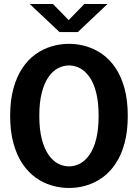

<svg xmlns="http://www.w3.org/2000/svg" viewBox="-20 -924 690 955"><path d="M323.5 11Q279 11 236.2 -1.8Q193.5 -14.5 156.5 -41.2Q119.5 -68 91.2 -110.2Q63 -152.5 46.8 -211.5Q30.5 -270.5 30.5 -348Q30.5 -425 46.8 -484Q63 -543 91.2 -585.2Q119.5 -627.5 156.5 -654Q193.5 -680.5 236.2 -693.2Q279 -706 323.5 -706Q368 -706 410.2 -693.2Q452.5 -680.5 489.8 -654Q527 -627.5 555.2 -585.2Q583.5 -543 599.5 -484Q615.5 -425 615.5 -348Q615.5 -270.5 599.5 -211.5Q583.5 -152.5 555.2 -110.2Q527 -68 489.8 -41.2Q452.5 -14.5 410.2 -1.8Q368 11 323.5 11ZM323.5 -96.5Q352 -96.5 378.2 -110.5Q404.5 -124.5 425.5 -154.8Q446.5 -185 458.5 -232.8Q470.5 -280.5 470.5 -348Q470.5 -415 458.5 -462.8Q446.5 -510.5 425.5 -540.5Q404.5 -570.5 378.2 -584.5Q352 -598.5 323.5 -598.5Q295 -598.5 268.2 -584.5Q241.5 -570.5 220.8 -540.5Q200 -510.5 187.8 -462.8Q175.5 -415 175.5 -348Q175.5 -280.5 187.8 -232.8Q200 -185 220.8 -154.8Q241.5 -124.5 268.2 -110.5Q295 -96.5 323.5 -96.5ZM128 -904H243.5L321.5 -824L399.5 -904H514.5L367 -764.5H276Z"/></svg>

Font: Trispace Thin SemiBold
Style: Regular
Weight: 600
Version: Version 1.210